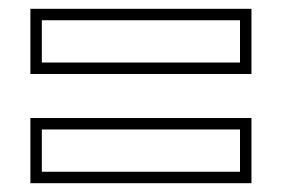

<svg xmlns="http://www.w3.org/2000/svg" viewBox="-20 -568 639 436"><path d="M75 -426H525V-522H75ZM49 -548H551V-400H49ZM75 -178H525V-274H75ZM49 -300H551V-152H49Z"/></svg>

Font: CMG Sans Outline
Style: Outline
Weight: 700
Designer: Julieta Ulanovsky
Foundry: Julieta Ulanovsky
Version: Version 7.200